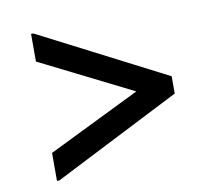

<svg xmlns="http://www.w3.org/2000/svg" viewBox="-63 -646 742 656"><g transform="rotate(-10 308.0 -318.0)"><path d="M92 -63H84V-160L404 -317L84 -477V-573H92L532 -347V-287Z"/></g></svg>

Font: Kufam Medium
Style: Regular
Weight: 500
Designer: Wael Morcos, Artur Schmal
Foundry: Original Type
Version: Version 1.300; ttfautohint (v1.8.3)